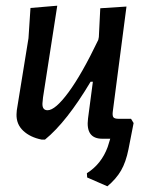

<svg xmlns="http://www.w3.org/2000/svg" viewBox="-20 -487 528 674"><path d="M126 3Q86 -5 61.5 -28Q37 -51 38 -86L39 -100L80 -353L87 -459L181 -467L131 -145L129 -124Q128 -100 147 -100Q174 -100 220.5 -163Q267 -226 325 -347L327 -357L332 -458L424 -464L376 -96Q374 -81 378 -75.5Q382 -70 396 -70H440L449 -55L431 37Q422 82 405 111.5Q388 141 357 167L286 136L285 121Q336 89 358 29L367 0H339Q280 0 289 -71L306 -200H298Q214 -59 138 3Z"/></svg>

Font: Alegreya Sans Medium
Style: Italic
Weight: 500
Italic angle: -7°
Designer: Juan Pablo del Peral
Foundry: Huerta Tipografica
Version: Version 2.007